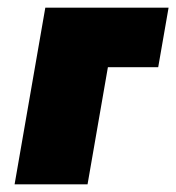

<svg xmlns="http://www.w3.org/2000/svg" viewBox="-20 -480 459 500"><path d="M98 -460 18 0H208L261 -305H392L419 -460Z"/></svg>

Font: Jost Black
Style: Italic
Weight: 900
Italic angle: -5°
Version: Version 3.710